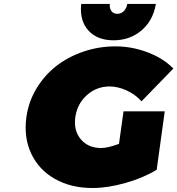

<svg xmlns="http://www.w3.org/2000/svg" viewBox="-20 -943 899 973"><path d="M113.8 -350.1Q124.5 -426.8 164.1 -493.2Q203.6 -559.6 263.2 -606.7Q322.8 -653.8 401.1 -680.9Q479.5 -708 564.9 -708Q647.5 -708 726.3 -678.5Q805.2 -648.9 855 -599.1L858.9 -596.2L696.8 -429.2L694.8 -432.1Q665 -464.8 621.1 -484.9Q577.1 -504.9 535.2 -504.9Q469.7 -504.9 420.7 -461.2Q371.6 -417.5 361.8 -350.1Q352.1 -281.7 389.4 -237.3Q426.8 -192.9 493.2 -192.9Q525.9 -192.9 583 -213.9L606 -378.9H814.9L773.9 -82L771 -81.1Q706.5 -41.5 616 -15.9Q525.4 9.8 449.2 9.8Q339.4 9.8 257.8 -36.6Q176.3 -83 137.9 -165.3Q99.6 -247.6 113.8 -350.1ZM391.1 -918 392.1 -922.9H537.1L536.1 -918Q535.6 -897.5 545.9 -885.3Q556.2 -873 574.2 -873Q592.3 -873 605.7 -885Q619.1 -897 624 -918L625 -922.9H770L769 -918Q753.9 -836.4 695.6 -787.6Q637.2 -738.8 555.2 -738.8Q473.6 -738.8 428.7 -787.6Q383.8 -836.4 391.1 -918Z"/></svg>

Font: Trueno UltraBlack
Style: Italic
Weight: 950
Designer: Julieta Ulanovsky
Foundry: Julieta Ulanovsky
Version: Version 3.001b | FøM Fix